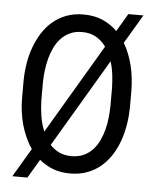

<svg xmlns="http://www.w3.org/2000/svg" viewBox="-55 -786 710 879"><g transform="rotate(5 300.0 -347.0)"><path d="M543.5 -314.5Q543 -276.4 536.9 -237.5Q530.8 -198.7 518.1 -162.6Q505.4 -126.5 485.6 -95.2Q465.8 -64 438.5 -40.5Q411.1 -17.1 375.7 -3.7Q340.3 9.8 296.4 9.8Q252 9.8 217.3 -3.7Q182.6 -17.1 154.8 -40.5L104 45.4H34.7L112.8 -86.4Q96.2 -110.4 84 -137.7Q71.8 -165 63.7 -194.3Q55.7 -223.6 51.8 -254.2Q47.9 -284.7 47.9 -314.5V-395.5Q48.3 -433.6 54.4 -472.4Q60.5 -511.2 73.5 -547.4Q86.4 -583.5 106.2 -615Q126 -646.5 153.3 -670.2Q180.7 -693.8 216.1 -707.3Q251.5 -720.7 295.4 -720.7Q345.2 -720.7 383.5 -703.9Q421.9 -687 450.7 -658.2L499 -740.2H568.4L489.7 -607.4Q503.4 -584.5 513.4 -558.8Q523.4 -533.2 530 -506.1Q536.6 -479 539.8 -450.9Q543 -422.9 543.5 -395.5ZM136.7 -314.5Q137.2 -280.8 142.8 -242.9Q148.4 -205.1 162.6 -170.9L405.8 -582.5Q387.7 -608.4 360.6 -624.3Q333.5 -640.1 295.4 -640.1Q264.2 -640.1 240.2 -628.9Q216.3 -617.7 198.7 -598.9Q181.2 -580.1 169.4 -555.4Q157.7 -530.8 150.6 -503.7Q143.6 -476.6 140.4 -449Q137.2 -421.4 136.7 -396.5ZM454.1 -396.5Q453.6 -424.8 450 -456.3Q446.3 -487.8 437 -518.1L197.3 -112.8Q215.3 -92.8 239.7 -81.3Q264.2 -69.8 296.4 -69.8Q328.1 -69.8 352.3 -81.1Q376.5 -92.3 393.8 -111.1Q411.1 -129.9 422.6 -154.5Q434.1 -179.2 441.2 -206.3Q448.2 -233.4 450.9 -261.2Q453.6 -289.1 454.1 -314.5Z"/></g></svg>

Font: Roboto Mono
Style: Regular
Weight: 400
Designer: Google
Version: Version 2.000985; 2015; ttfautohint (v1.3)